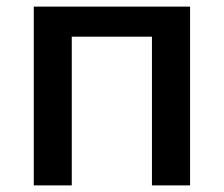

<svg xmlns="http://www.w3.org/2000/svg" viewBox="-20 -560 676 580"><path d="M554.2 -540V0H439V-449.2H196.8V0H82V-540Z"/></svg>

Font: JBL Sans
Style: Semibold
Weight: 600
Version: Version 1.10